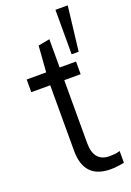

<svg xmlns="http://www.w3.org/2000/svg" viewBox="-155 -864 630 925"><g transform="rotate(-20 160.0 -401.5)"><path d="M246 5Q109 5 109 -139V-475H12V-540H112L122 -674L181 -685V-540H265V-475H181V-152Q181 -103 202 -79.5Q223 -56 262 -56Q273 -56 288 -57.5Q303 -59 315 -63V-3Q275 5 246 5ZM257 -808H320L293 -580H257Z"/></g></svg>

Font: Encode Sans Compressed
Style: Regular
Weight: 400
Designer: Pablo Impallari, Andres Torresi
Foundry: Pablo Impallari, Andres Torresi
Version: Version 1.000; ttfautohint (v1.00) -l 8 -r 50 -G 200 -x 14 -